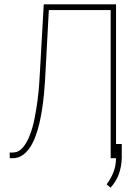

<svg xmlns="http://www.w3.org/2000/svg" viewBox="-20 -731 640 887"><path d="M516.1 -710.9V0H491.2V-684.6H205.6L190.4 -401.4Q189.5 -381.3 187.7 -353.3Q186 -325.2 182.9 -293.5Q179.7 -261.7 174.6 -227.5Q169.4 -193.4 161.9 -160.9Q154.3 -128.4 143.3 -99.4Q132.3 -70.3 117.4 -48.3Q102.5 -26.4 83.3 -13.4Q64 -0.5 39.6 0H24.9V-26.4H40.5Q65.9 -26.9 85 -48.8Q104 -70.8 117.4 -105.5Q130.9 -140.1 139.4 -182.6Q147.9 -225.1 153.3 -266.6Q158.7 -308.1 161.1 -344Q163.6 -379.9 164.6 -401.4L182.1 -710.9ZM542.5 -1.5Q541.5 38.1 529.3 72.5Q517.1 106.9 490.7 136.2L472.7 120.6Q493.2 92.8 504.4 63.7Q515.6 34.7 516.1 -0.5V-65.9H542.5Z"/></svg>

Font: Roboto Mono Thin
Style: Regular
Weight: 250
Designer: Google
Version: Version 2.000985; 2015; ttfautohint (v1.3)